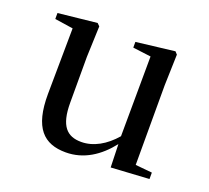

<svg xmlns="http://www.w3.org/2000/svg" viewBox="-99 -651 858 788"><g transform="rotate(20 330.0 -257.0)"><path d="M454 10 620 0V-28L547 -35V-383L551 -518L541 -529L373 -509V-484L452 -474L450 -125C408 -76 357 -47 304 -47C242 -47 207 -81 207 -183V-383L212 -518L201 -529L32 -511V-485L112 -473L109 -186C108 -37 163 15 259 15C337 15 401 -27 451 -91Z"/></g></svg>

Font: Source Han Serif SC Medium
Style: Regular
Weight: 500
Designer: Ryoko NISHIZUKA 西塚涼子 (kana & ideographs); Frank Grießhammer (Latin, Greek & Cyrillic); Wenlong ZHANG 张文龙 (bopomofo); San
Foundry: Adobe
Version: Version 2.003;hotconv 1.1.1;makeotfexe 2.6.0